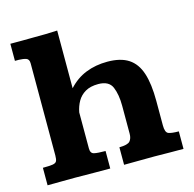

<svg xmlns="http://www.w3.org/2000/svg" viewBox="-96 -740 845 838"><g transform="rotate(-15 326.0 -321.0)"><path d="M18.1 0V-79.1Q47.9 -79.1 62 -81.3Q76.2 -83.5 80.3 -91.3Q84.5 -99.1 84.5 -116.7V-533.2Q84.5 -552.2 71.5 -556.6Q58.6 -561 38.6 -561.5Q36.6 -561.5 30 -561.5Q23.4 -561.5 21 -561.5V-638.7Q46.9 -638.2 74.7 -638.7Q102.5 -639.2 128.4 -639.2Q153.8 -639.2 179.9 -639.6Q206.1 -640.1 233.4 -641.6Q233.4 -631.3 233.4 -605Q233.4 -578.6 233.4 -544.9Q233.4 -511.2 233.4 -477.5Q233.4 -443.8 233.4 -417.5Q233.4 -391.1 233.4 -380.9Q267.6 -418.5 311.8 -436Q356 -453.6 409.2 -453.6Q468.8 -453.6 504.4 -430.4Q540 -407.2 555.9 -358.6Q571.8 -310.1 571.8 -232.9V-122.1Q571.8 -90.3 585.7 -84.7Q599.6 -79.1 632.3 -79.1V0Q601.1 0 571.5 -0.2Q542 -0.5 501.5 -1Q460 -1 427.7 -0.5Q395.5 0 363.8 0V-79.1Q401.9 -79.6 412.1 -91.6Q422.4 -103.5 422.4 -124.5V-251.5Q422.4 -301.8 408.2 -335.7Q394 -369.6 345.7 -369.6Q310.1 -369.6 287.1 -356.2Q264.2 -342.8 251.5 -320.6Q238.8 -298.3 233.9 -271.5V-108.4Q233.9 -86.4 249.8 -82.8Q265.6 -79.1 301.3 -79.1V0Q262.7 0 227.5 -0.2Q192.4 -0.5 142.6 -1Q104.5 -1 76.2 -0.5Q47.9 0 18.1 0Z"/></g></svg>

Font: Kameron
Style: Regular
Weight: 400
Designer: Vernon Adams
Foundry: Vernon Adams
Version: Version 1.100